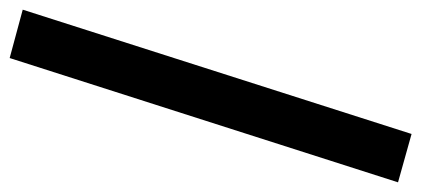

<svg xmlns="http://www.w3.org/2000/svg" viewBox="-274 -543 871 397"><g transform="rotate(90 161.5 -344.5)"><path d="M83 71 -17 44 240 -760 340 -732Z"/></g></svg>

Font: Nunito Sans 8pt
Style: Bold
Weight: 700
Version: Version 3.101;gftools[0.9.27]